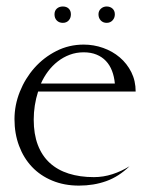

<svg xmlns="http://www.w3.org/2000/svg" viewBox="-20 -564 465 595"><path d="M98.1 -280.3Q91.3 -259.3 87.9 -237.3Q84.5 -215.3 84.5 -193.4Q84.5 -148.4 97.2 -115Q109.9 -81.5 134 -59.3Q158.2 -37.1 192.9 -26.1Q227.5 -15.1 271 -15.1Q300.3 -15.1 328.4 -24.2Q356.4 -33.2 381.3 -48.8Q348.1 -16.6 309.3 -2.7Q270.5 11.2 224.6 11.2Q179.2 11.2 142.1 -4.2Q105 -19.5 79.1 -46.9Q53.2 -74.2 39.1 -112.1Q24.9 -149.9 24.9 -194.8Q24.9 -238.3 41.5 -279.8Q58.1 -321.3 86.9 -353.8Q115.7 -386.2 154.8 -406Q193.8 -425.8 239.3 -425.8Q270.5 -425.8 299.6 -415.5Q328.6 -405.3 351.1 -386.2Q373.5 -367.2 387 -340.3Q400.4 -313.5 400.4 -280.3ZM335.9 -305.2Q334 -326.7 327.1 -344.5Q320.3 -362.3 308.3 -375Q296.4 -387.7 279.1 -394.8Q261.7 -401.9 239.3 -401.9Q216.3 -401.9 196 -394.3Q175.8 -386.7 158.9 -373.5Q142.1 -360.4 128.9 -342.8Q115.7 -325.2 106.9 -305.2ZM174.8 -543.9Q186 -543.9 192.9 -537.4Q199.7 -530.8 199.7 -519.5Q199.7 -508.3 192.9 -500.7Q186 -493.2 174.8 -493.2Q163.1 -493.2 156 -500.5Q148.9 -507.8 148.9 -519.5Q148.9 -530.8 156.2 -537.4Q163.6 -543.9 174.8 -543.9ZM310.5 -543.9Q321.3 -543.9 328.6 -537.4Q335.9 -530.8 335.9 -519.5Q335.9 -508.8 328.9 -501Q321.8 -493.2 310.5 -493.2Q299.3 -493.2 292.2 -500.7Q285.2 -508.3 285.2 -519.5Q285.2 -530.3 292.7 -537.1Q300.3 -543.9 310.5 -543.9Z"/></svg>

Font: CAT Linz
Style: Regular
Weight: 400
Designer: Peter Wiegel
Foundry: Peter Wiegel
Version: Version 1.08